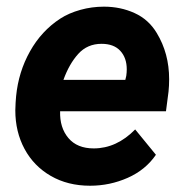

<svg xmlns="http://www.w3.org/2000/svg" viewBox="-20 -559 564 588"><path d="M457.5 -85Q425.8 -38.6 371.1 -14.4Q316.4 9.8 255.9 9.8Q187.5 9.8 135.5 -20.3Q83.5 -50.3 55.2 -102.8Q26.9 -155.3 26.9 -221.2Q26.9 -229 27.8 -244.6L29.3 -264.2Q36.6 -338.9 71.8 -401.6Q106.9 -464.4 164.6 -502Q190.9 -519 226.1 -528.8Q261.2 -538.6 298.3 -538.6Q349.1 -538.6 392.1 -519Q435.1 -499.5 460 -458Q498 -395.5 498 -316.4Q498 -295.9 496.1 -278.3L488.3 -218.3H164.1Q162.6 -168 189.5 -136.2Q216.3 -104.5 267.1 -104.5Q336.9 -104.5 394 -162.6ZM174.3 -314.5H363.8L366.7 -326.7Q368.2 -336.9 368.2 -346.7Q368.2 -381.8 348.4 -403.3Q328.6 -424.8 291 -424.8Q247.6 -424.8 219.7 -394Q191.9 -363.3 174.3 -314.5Z"/></svg>

Font: Mardoto
Style: Bold Italic
Weight: 700
Italic angle: -12°
Designer: Christian Robertson, Vahan Hovhannisyan
Foundry: Google
Version: Version 1.000